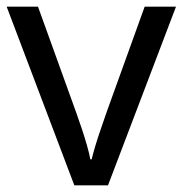

<svg xmlns="http://www.w3.org/2000/svg" viewBox="-20 -556 548 576"><path d="M203 0 0 -536H94L208 -220Q216 -198 225 -171Q234 -144 241 -119.5Q248 -95 251 -78H255Q259 -95 266.5 -120Q274 -145 283.5 -172Q293 -199 300 -220L414 -536H508L304 0Z"/></svg>

Font: Noto Sans Manichaean
Style: Regular
Weight: 400
Designer: Monotype Design Team
Foundry: Monotype Imaging Inc.
Version: Version 2.005; ttfautohint (v1.8.4.7-5d5b)